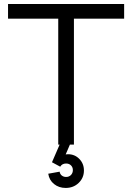

<svg xmlns="http://www.w3.org/2000/svg" viewBox="-20 -720 658 956"><path d="M270 0V-627H20V-700.2H598.1V-627H348.1V0H328.1L307.1 48.8L318.8 47.9Q352.1 47.9 375 71.3Q397.9 94.7 397.9 128.9Q397.9 165.5 371.8 190.7Q345.7 215.8 307.1 215.8Q273.4 215.8 249.3 196.5Q225.1 177.2 220.2 145L276.9 134.8Q278.8 147 287.8 154.1Q296.9 161.1 309.1 161.1Q323.7 161.1 333.3 151.4Q342.8 141.6 342.8 127Q342.8 112.8 333.5 103.5Q324.2 94.2 309.1 94.2Q289.1 94.2 279.8 109.9L238.8 87.9L276.9 0Z"/></svg>

Font: Uncut Sans
Style: Regular
Weight: 400
Designer: Kasper Nordkvist
Foundry: UNCUT.wtf
Version: Version 1.304;Glyphs 3.2 (3246)